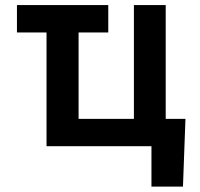

<svg xmlns="http://www.w3.org/2000/svg" viewBox="-20 -565 772 742"><path d="M159.8 -439.6H45.5V-545.5H398.4V-439.6H283.7V-105.5H497.5V-545.5H620.4V-105.5H696.7L687.1 156.2H565.3V0H159.8Z"/></svg>

Font: DeltaSans SemiBold
Style: Regular
Weight: 600
Designer: Rasmus Andersson
Foundry: rsms
Version: Version 3.012